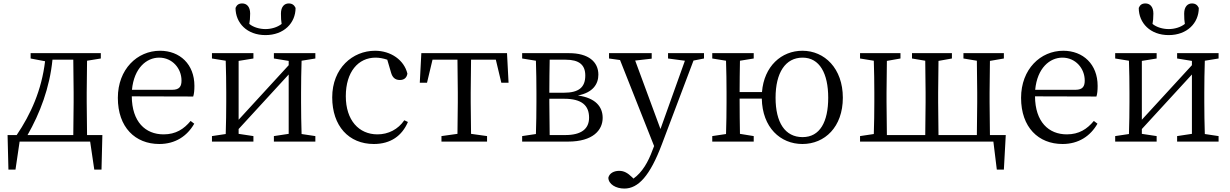

<svg xmlns="http://www.w3.org/2000/svg" viewBox="-20 -823 7152 1116"><path d="M140 -38C212 -164 269 -313 285 -476H406C407 -421 408 -341 408 -286V-228C408 -174 407 -94 406 -38ZM486 -38C485 -94 484 -174 484 -228V-286C484 -339 485 -415 486 -470L566 -483V-514H158V-483L242 -467C222 -299 159 -159 77 -38H24L29 163H70L94 0H504L528 163H570L575 -38Z M747 -301C759 -428 832 -488 905 -488C982 -488 1035 -425 1035 -355C1035 -323 1025 -301 981 -301ZM1103 -262C1108 -277 1110 -298 1110 -324C1110 -449 1026 -528 910 -528C778 -528 665 -421 665 -254C665 -83 766 14 906 14C999 14 1068 -32 1109 -104L1088 -120C1049 -73 1002 -42 931 -42C825 -42 747 -115 746 -263Z M1523 -619C1630 -619 1698 -689 1698 -777C1690 -794 1678 -803 1658 -803C1634 -803 1613 -785 1613 -744C1613 -718 1614 -701 1617 -684C1592 -664 1556 -654 1523 -654C1490 -654 1453 -664 1429 -684C1432 -701 1434 -717 1434 -744C1434 -785 1413 -803 1388 -803C1367 -803 1356 -794 1349 -777C1349 -689 1416 -619 1523 -619ZM1813 -483V-514H1572V-483L1658 -469V-444L1367 -127V-469L1453 -483V-514H1212V-483L1292 -470C1294 -415 1295 -339 1295 -286V-228C1295 -176 1294 -100 1292 -44L1212 -32V0H1453V-32L1367 -45V-73L1658 -390V-45L1572 -32V0H1813V-32L1733 -44C1731 -100 1730 -176 1730 -228V-286C1730 -338 1731 -415 1733 -470Z M2330 -124C2294 -71 2237 -42 2174 -42C2066 -42 1990 -124 1990 -264C1990 -405 2062 -488 2163 -488C2184 -488 2207 -484 2231 -476L2253 -401C2260 -376 2274 -358 2304 -358C2328 -358 2344 -370 2348 -395C2329 -474 2252 -528 2160 -528C2030 -528 1911 -427 1911 -257C1911 -91 2007 14 2153 14C2251 14 2317 -34 2351 -114Z M2862 -476 2894 -342H2936L2927 -514H2429L2420 -342H2462L2494 -476H2639C2640 -421 2641 -341 2641 -286V-228C2641 -176 2640 -100 2639 -45L2546 -32V0H2811V-32L2718 -45C2717 -100 2716 -176 2716 -228V-286C2716 -341 2717 -421 2718 -476Z M3175 -38C3174 -94 3173 -174 3173 -228V-249H3259C3363 -249 3404 -209 3404 -139C3404 -74 3359 -38 3266 -38ZM3268 -476C3345 -476 3382 -447 3382 -384C3382 -315 3344 -284 3257 -284H3173C3173 -347 3174 -423 3175 -476ZM3015 -514V-483L3095 -470C3097 -415 3098 -339 3098 -286V-228C3098 -176 3097 -99 3095 -44L3015 -32V0H3282C3427 0 3483 -67 3483 -138C3483 -203 3441 -254 3339 -268C3427 -285 3458 -335 3458 -389C3458 -464 3400 -514 3288 -514Z M4072 -514H3863V-483L3961 -470L3819 -73L3672 -471L3768 -482V-514H3520V-483L3584 -474L3782 26L3773 49C3748 118 3713 179 3662 215L3654 207C3628 182 3607 170 3579 170C3550 170 3522 183 3516 210C3517 248 3560 273 3609 273C3690 273 3758 199 3827 16L4011 -471L4072 -483Z M4645 -26C4543 -26 4488 -111 4488 -255C4488 -400 4545 -488 4645 -488C4744 -488 4794 -396 4794 -255C4794 -115 4746 -26 4645 -26ZM4279 -288C4279 -342 4280 -416 4281 -470L4361 -483V-514H4120V-483L4200 -470C4202 -415 4203 -339 4203 -286V-228C4203 -176 4202 -99 4200 -44L4120 -32V0H4361V-32L4281 -45C4280 -99 4279 -178 4279 -250H4408C4411 -82 4516 14 4644 14C4774 14 4879 -85 4879 -255C4879 -425 4773 -528 4644 -528C4522 -528 4421 -438 4409 -288Z M5734 -38C5733 -94 5732 -174 5732 -228V-286C5732 -338 5733 -414 5734 -469L5815 -483V-514H5580V-483L5658 -470C5659 -415 5660 -339 5660 -286V-228C5660 -174 5659 -94 5658 -38H5435C5434 -94 5433 -174 5433 -228V-286C5433 -338 5434 -414 5435 -469L5513 -483V-514H5281V-483L5358 -470C5359 -415 5360 -339 5360 -286V-228C5360 -174 5359 -94 5358 -38H5135C5134 -94 5133 -174 5133 -228V-286C5133 -338 5134 -414 5135 -469L5214 -483V-514H4979V-483L5059 -470C5061 -415 5062 -339 5062 -286V-228C5062 -176 5061 -99 5059 -44L4979 -32V0H5754L5774 163H5815L5826 -38Z M5997 -301C6009 -428 6082 -488 6155 -488C6232 -488 6285 -425 6285 -355C6285 -323 6275 -301 6231 -301ZM6353 -262C6358 -277 6360 -298 6360 -324C6360 -449 6276 -528 6160 -528C6028 -528 5915 -421 5915 -254C5915 -83 6016 14 6156 14C6249 14 6318 -32 6359 -104L6338 -120C6299 -73 6252 -42 6181 -42C6075 -42 5997 -115 5996 -263Z M6773 -619C6880 -619 6948 -689 6948 -777C6940 -794 6928 -803 6908 -803C6884 -803 6863 -785 6863 -744C6863 -718 6864 -701 6867 -684C6842 -664 6806 -654 6773 -654C6740 -654 6703 -664 6679 -684C6682 -701 6684 -717 6684 -744C6684 -785 6663 -803 6638 -803C6617 -803 6606 -794 6599 -777C6599 -689 6666 -619 6773 -619ZM7063 -483V-514H6822V-483L6908 -469V-444L6617 -127V-469L6703 -483V-514H6462V-483L6542 -470C6544 -415 6545 -339 6545 -286V-228C6545 -176 6544 -100 6542 -44L6462 -32V0H6703V-32L6617 -45V-73L6908 -390V-45L6822 -32V0H7063V-32L6983 -44C6981 -100 6980 -176 6980 -228V-286C6980 -338 6981 -415 6983 -470Z"/></svg>

Font: Source Han Serif K
Style: Regular
Weight: 400
Designer: Ryoko NISHIZUKA 西塚涼子 (kana & ideographs); Frank Grießhammer (Latin, Greek & Cyrillic); Wenlong ZHANG 张文龙 (bopomofo); San
Foundry: Adobe Systems Incorporated
Version: Version 1.001;PS 1.001;hotconv 16.6.54;makeotf.lib2.5.65590